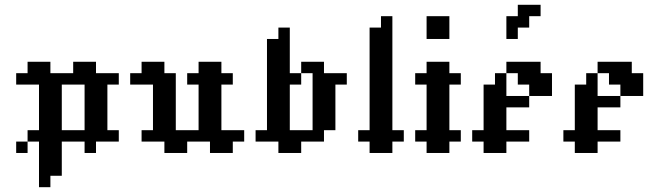

<svg xmlns="http://www.w3.org/2000/svg" viewBox="-20 -639 2707 802"><path d="M47.6 -47.6H95.2V0H47.6ZM95.2 -95.2H142.9V-47.6H95.2ZM142.9 -47.6H190.5V0H142.9ZM142.9 -95.2H190.5V-47.6H142.9ZM142.9 -142.9H190.5V-95.2H142.9ZM190.5 -142.9H238.1V-95.2H190.5ZM190.5 -190.5H238.1V-142.9H190.5ZM190.5 -95.2H238.1V-47.6H190.5ZM190.5 -47.6H238.1V0H190.5ZM142.9 0H190.5V47.6H142.9ZM142.9 47.6H190.5V95.2H142.9ZM142.9 95.2H190.5V142.9H142.9ZM190.5 47.6H238.1V95.2H190.5ZM190.5 0H238.1V47.6H190.5ZM142.9 -190.5H190.5V-142.9H142.9ZM142.9 -238.1H190.5V-190.5H142.9ZM142.9 -285.7H190.5V-238.1H142.9ZM142.9 -333.3H190.5V-285.7H142.9ZM47.6 -333.3H95.2V-285.7H47.6ZM95.2 -333.3H142.9V-285.7H95.2ZM95.2 -381H142.9V-333.3H95.2ZM142.9 -381H190.5V-333.3H142.9ZM190.5 -333.3H238.1V-285.7H190.5ZM238.1 -333.3H285.7V-285.7H238.1ZM285.7 -333.3H333.3V-285.7H285.7ZM333.3 -333.3H381V-285.7H333.3ZM381 -333.3H428.6V-285.7H381ZM285.7 -381H333.3V-333.3H285.7ZM333.3 -381H381V-333.3H333.3ZM428.6 -333.3H476.2V-285.7H428.6ZM381 -285.7H428.6V-238.1H381ZM381 -238.1H428.6V-190.5H381ZM381 -190.5H428.6V-142.9H381ZM381 -142.9H428.6V-95.2H381ZM333.3 -142.9H381V-95.2H333.3ZM333.3 -190.5H381V-142.9H333.3ZM333.3 -238.1H381V-190.5H333.3ZM333.3 -285.7H381V-238.1H333.3ZM190.5 -238.1H238.1V-190.5H190.5ZM190.5 -285.7H238.1V-238.1H190.5ZM333.3 -47.6H381V0H333.3ZM333.3 -95.2H381V-47.6H333.3ZM381 -95.2H428.6V-47.6H381ZM428.6 -95.2H476.2V-47.6H428.6ZM285.7 -95.2H333.3V-47.6H285.7ZM238.1 -95.2H285.7V-47.6H238.1Z M523.8 -333.3H571.4V-285.7H523.8ZM571.4 -333.3H619V-285.7H571.4ZM619 -333.3H666.7V-285.7H619ZM666.7 -333.3H714.3V-285.7H666.7ZM571.4 -381H619V-333.3H571.4ZM619 -381H666.7V-333.3H619ZM761.9 -333.3H809.5V-285.7H761.9ZM809.5 -333.3H857.1V-285.7H809.5ZM857.1 -333.3H904.8V-285.7H857.1ZM904.8 -333.3H952.4V-285.7H904.8ZM809.5 -381H857.1V-333.3H809.5ZM857.1 -381H904.8V-333.3H857.1ZM666.7 -285.7H714.3V-238.1H666.7ZM619 -285.7H666.7V-238.1H619ZM619 -238.1H666.7V-190.5H619ZM619 -190.5H666.7V-142.9H619ZM666.7 -190.5H714.3V-142.9H666.7ZM666.7 -142.9H714.3V-95.2H666.7ZM666.7 -238.1H714.3V-190.5H666.7ZM619 -142.9H666.7V-95.2H619ZM809.5 -285.7H857.1V-238.1H809.5ZM857.1 -285.7H904.8V-238.1H857.1ZM857.1 -238.1H904.8V-190.5H857.1ZM857.1 -190.5H904.8V-142.9H857.1ZM857.1 -142.9H904.8V-95.2H857.1ZM809.5 -190.5H857.1V-142.9H809.5ZM809.5 -238.1H857.1V-190.5H809.5ZM809.5 -142.9H857.1V-95.2H809.5ZM571.4 -95.2H619V-47.6H571.4ZM619 -95.2H666.7V-47.6H619ZM666.7 -95.2H714.3V-47.6H666.7ZM714.3 -95.2H761.9V-47.6H714.3ZM761.9 -95.2H809.5V-47.6H761.9ZM809.5 -95.2H857.1V-47.6H809.5ZM857.1 -95.2H904.8V-47.6H857.1ZM904.8 -95.2H952.4V-47.6H904.8ZM666.7 -47.6H714.3V0H666.7ZM714.3 -47.6H761.9V0H714.3ZM952.4 -95.2H1000V-47.6H952.4ZM904.8 -47.6H952.4V0H904.8ZM857.1 -47.6H904.8V0H857.1Z M1047.6 -95.2H1095.2V-47.6H1047.6ZM1095.2 -95.2H1142.9V-47.6H1095.2ZM1142.9 -95.2H1190.5V-47.6H1142.9ZM1190.5 -95.2H1238.1V-47.6H1190.5ZM1142.9 -47.6H1190.5V0H1142.9ZM1190.5 -47.6H1238.1V0H1190.5ZM1238.1 -95.2H1285.7V-47.6H1238.1ZM1285.7 -95.2H1333.3V-47.6H1285.7ZM1285.7 -142.9H1333.3V-95.2H1285.7ZM1285.7 -190.5H1333.3V-142.9H1285.7ZM1333.3 -142.9H1381V-95.2H1333.3ZM1333.3 -190.5H1381V-142.9H1333.3ZM1333.3 -238.1H1381V-190.5H1333.3ZM1285.7 -238.1H1333.3V-190.5H1285.7ZM1285.7 -285.7H1333.3V-238.1H1285.7ZM1333.3 -285.7H1381V-238.1H1333.3ZM1142.9 -142.9H1190.5V-95.2H1142.9ZM1142.9 -190.5H1190.5V-142.9H1142.9ZM1142.9 -238.1H1190.5V-190.5H1142.9ZM1142.9 -285.7H1190.5V-238.1H1142.9ZM1095.2 -285.7H1142.9V-238.1H1095.2ZM1095.2 -238.1H1142.9V-190.5H1095.2ZM1095.2 -190.5H1142.9V-142.9H1095.2ZM1095.2 -142.9H1142.9V-95.2H1095.2ZM1095.2 -333.3H1142.9V-285.7H1095.2ZM1095.2 -381H1142.9V-333.3H1095.2ZM1095.2 -428.6H1142.9V-381H1095.2ZM1095.2 -476.2H1142.9V-428.6H1095.2ZM1142.9 -523.8H1190.5V-476.2H1142.9ZM1142.9 -476.2H1190.5V-428.6H1142.9ZM1142.9 -428.6H1190.5V-381H1142.9ZM1142.9 -333.3H1190.5V-285.7H1142.9ZM1142.9 -381H1190.5V-333.3H1142.9ZM1285.7 -333.3H1333.3V-285.7H1285.7ZM1238.1 -381H1285.7V-333.3H1238.1ZM1285.7 -381H1333.3V-333.3H1285.7ZM1190.5 -333.3H1238.1V-285.7H1190.5ZM1333.3 -333.3H1381V-285.7H1333.3ZM1381 -333.3H1428.6V-285.7H1381Z M1523.8 -47.6H1571.4V0H1523.8ZM1571.4 -47.6H1619V0H1571.4ZM1476.2 -95.2H1523.8V-47.6H1476.2ZM1523.8 -95.2H1571.4V-47.6H1523.8ZM1571.4 -95.2H1619V-47.6H1571.4ZM1619 -95.2H1666.7V-47.6H1619ZM1523.8 -142.9H1571.4V-95.2H1523.8ZM1571.4 -142.9H1619V-95.2H1571.4ZM1571.4 -190.5H1619V-142.9H1571.4ZM1571.4 -238.1H1619V-190.5H1571.4ZM1523.8 -238.1H1571.4V-190.5H1523.8ZM1523.8 -285.7H1571.4V-238.1H1523.8ZM1523.8 -333.3H1571.4V-285.7H1523.8ZM1523.8 -190.5H1571.4V-142.9H1523.8ZM1571.4 -285.7H1619V-238.1H1571.4ZM1571.4 -333.3H1619V-285.7H1571.4ZM1571.4 -381H1619V-333.3H1571.4ZM1571.4 -523.8H1619V-476.2H1571.4ZM1571.4 -476.2H1619V-428.6H1571.4ZM1571.4 -428.6H1619V-381H1571.4ZM1523.8 -381H1571.4V-333.3H1523.8ZM1523.8 -428.6H1571.4V-381H1523.8ZM1523.8 -476.2H1571.4V-428.6H1523.8ZM1523.8 -523.8H1571.4V-476.2H1523.8ZM1571.4 -571.4H1619V-523.8H1571.4Z M1714.3 -95.2H1761.9V-47.6H1714.3ZM1761.9 -95.2H1809.5V-47.6H1761.9ZM1809.5 -95.2H1857.1V-47.6H1809.5ZM1857.1 -95.2H1904.8V-47.6H1857.1ZM1761.9 -47.6H1809.5V0H1761.9ZM1809.5 -47.6H1857.1V0H1809.5ZM1809.5 -142.9H1857.1V-95.2H1809.5ZM1761.9 -142.9H1809.5V-95.2H1761.9ZM1761.9 -190.5H1809.5V-142.9H1761.9ZM1761.9 -238.1H1809.5V-190.5H1761.9ZM1809.5 -238.1H1857.1V-190.5H1809.5ZM1809.5 -285.7H1857.1V-238.1H1809.5ZM1809.5 -190.5H1857.1V-142.9H1809.5ZM1761.9 -285.7H1809.5V-238.1H1761.9ZM1761.9 -333.3H1809.5V-285.7H1761.9ZM1809.5 -333.3H1857.1V-285.7H1809.5ZM1809.5 -381H1857.1V-333.3H1809.5ZM1761.9 -381H1809.5V-333.3H1761.9ZM1714.3 -333.3H1761.9V-285.7H1714.3ZM1857.1 -333.3H1904.8V-285.7H1857.1ZM1809.5 -523.8H1857.1V-476.2H1809.5ZM1761.9 -523.8H1809.5V-476.2H1761.9ZM1761.9 -571.4H1809.5V-523.8H1761.9ZM1809.5 -571.4H1857.1V-523.8H1809.5Z M2000 -95.2H2047.6V-47.6H2000ZM1952.4 -95.2H2000V-47.6H1952.4ZM2047.6 -95.2H2095.2V-47.6H2047.6ZM2000 -47.6H2047.6V0H2000ZM2047.6 -47.6H2095.2V0H2047.6ZM2000 -190.5H2047.6V-142.9H2000ZM2047.6 -190.5H2095.2V-142.9H2047.6ZM2047.6 -238.1H2095.2V-190.5H2047.6ZM2047.6 -285.7H2095.2V-238.1H2047.6ZM2000 -285.7H2047.6V-238.1H2000ZM2000 -238.1H2047.6V-190.5H2000ZM2047.6 -333.3H2095.2V-285.7H2047.6ZM2095.2 -381H2142.9V-333.3H2095.2ZM2190.5 -381H2238.1V-333.3H2190.5ZM2142.9 -381H2190.5V-333.3H2142.9ZM2190.5 -333.3H2238.1V-285.7H2190.5ZM2095.2 -95.2H2142.9V-47.6H2095.2ZM2142.9 -333.3H2190.5V-285.7H2142.9ZM2238.1 -333.3H2285.7V-285.7H2238.1ZM2238.1 -285.7H2285.7V-238.1H2238.1ZM2190.5 -285.7H2238.1V-238.1H2190.5ZM2142.9 -238.1H2190.5V-190.5H2142.9ZM2095.2 -238.1H2142.9V-190.5H2095.2ZM2000 -142.9H2047.6V-95.2H2000ZM2047.6 -142.9H2095.2V-95.2H2047.6ZM2142.9 -95.2H2190.5V-47.6H2142.9ZM2095.2 -523.8H2142.9V-476.2H2095.2ZM2142.9 -571.4H2190.5V-523.8H2142.9ZM2095.2 -571.4H2142.9V-523.8H2095.2ZM2142.9 -619H2190.5V-571.4H2142.9ZM2190.5 -619H2238.1V-571.4H2190.5Z M2381 -95.2H2428.6V-47.6H2381ZM2333.3 -95.2H2381V-47.6H2333.3ZM2428.6 -95.2H2476.2V-47.6H2428.6ZM2381 -47.6H2428.6V0H2381ZM2428.6 -47.6H2476.2V0H2428.6ZM2381 -190.5H2428.6V-142.9H2381ZM2428.6 -190.5H2476.2V-142.9H2428.6ZM2428.6 -238.1H2476.2V-190.5H2428.6ZM2428.6 -285.7H2476.2V-238.1H2428.6ZM2381 -285.7H2428.6V-238.1H2381ZM2381 -238.1H2428.6V-190.5H2381ZM2428.6 -333.3H2476.2V-285.7H2428.6ZM2476.2 -381H2523.8V-333.3H2476.2ZM2571.4 -381H2619V-333.3H2571.4ZM2523.8 -381H2571.4V-333.3H2523.8ZM2571.4 -333.3H2619V-285.7H2571.4ZM2476.2 -95.2H2523.8V-47.6H2476.2ZM2523.8 -333.3H2571.4V-285.7H2523.8ZM2619 -333.3H2666.7V-285.7H2619ZM2619 -285.7H2666.7V-238.1H2619ZM2571.4 -285.7H2619V-238.1H2571.4ZM2523.8 -238.1H2571.4V-190.5H2523.8ZM2476.2 -238.1H2523.8V-190.5H2476.2ZM2381 -142.9H2428.6V-95.2H2381ZM2428.6 -142.9H2476.2V-95.2H2428.6ZM2523.8 -95.2H2571.4V-47.6H2523.8Z"/></svg>

Font: Jacquard 12
Style: Regular
Weight: 400
Designer: Sarah Cadigan-Fried
Version: Version 1.000; ttfautohint (v1.8.4.7-5d5b)